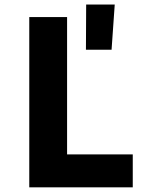

<svg xmlns="http://www.w3.org/2000/svg" viewBox="-20 -800 640 820"><path d="M105 0V-727H266.5V-49L170 -140.5H547V0ZM347 -587.5 348 -780.5H470L456.5 -587.5Z"/></svg>

Font: Spline Sans Mono
Style: Bold
Weight: 700
Designer: Eben Sorkin, Mirko Velimirovic
Foundry: Sorkin Type
Version: Version 1.004